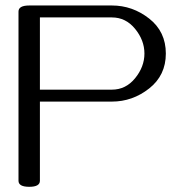

<svg xmlns="http://www.w3.org/2000/svg" viewBox="-20 -683 661 714"><path d="M128.4 -10.7Q128.4 11.7 88.9 11.7Q48.8 11.7 48.8 -10.7V-640.1Q48.8 -662.6 88.9 -662.6H396Q472.7 -662.6 534.7 -614Q596.7 -565.4 596.7 -483.9Q596.7 -402.8 534.7 -354Q472.7 -305.2 396 -305.2H128.4ZM128.4 -618.2V-349.6H396Q447.8 -349.6 482.4 -392.1Q517.1 -434.6 517.1 -483.9Q517.1 -533.2 482.4 -575.7Q447.8 -618.2 396 -618.2Z"/></svg>

Font: Gayathri
Style: Regular
Weight: 400
Designer: Binoy Dominic <binoy.domenic@gmail.com>
Foundry: SMC
Version: Version 1.000